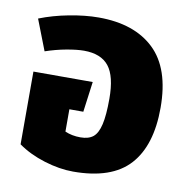

<svg xmlns="http://www.w3.org/2000/svg" viewBox="-71 -656 727 746"><g transform="rotate(10 292.0 -283.5)"><path d="M557 -283Q557 -134 487 -57Q417 20 265 20Q211 20 151 1.5Q91 -17 46 -49V-336H280L264 -216H209V-128Q236 -116 270 -116Q302 -116 320 -130.5Q338 -145 346.5 -181.5Q355 -218 355 -283Q355 -372 324 -411Q293 -450 226 -450Q198 -450 157 -442.5Q116 -435 75 -421L28 -542Q81 -563 144 -575Q207 -587 260 -587Q401 -587 479 -512.5Q557 -438 557 -283Z"/></g></svg>

Font: FiraGO Heavy
Style: Regular
Weight: 900
Designer: bBox Type
Foundry: bBox Type GmbH
Version: Version 1.001